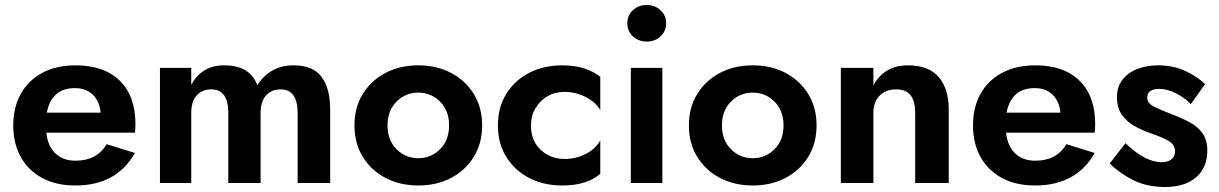

<svg xmlns="http://www.w3.org/2000/svg" viewBox="-20 -731 4868 767"><path d="M281 10Q205 10 149.5 -19.5Q94 -49 63.5 -103Q33 -157 33 -230Q33 -303 63.5 -357Q94 -411 150 -440.5Q206 -470 282 -470Q396 -470 458.5 -408.5Q521 -347 521 -236Q521 -213 519 -201H165Q171 -147 201.5 -118Q232 -89 282 -89Q367 -89 406 -155L519 -120Q446 10 281 10ZM280 -379Q186 -379 167 -281H382Q378 -326 351 -352.5Q324 -379 280 -379Z M1299 -294V0H1169V-280Q1169 -374 1101 -374Q1065 -374 1043 -350Q1021 -326 1021 -280V0H892V-280Q892 -374 824 -374Q788 -374 766 -350Q744 -326 744 -280V0H619V-460H744V-392Q764 -430 797 -450Q830 -470 876 -470Q978 -470 1008 -391Q1059 -470 1153 -470Q1230 -470 1264.5 -424Q1299 -378 1299 -294Z M1396 -230Q1396 -302 1429.5 -356Q1463 -410 1520.5 -440Q1578 -470 1651 -470Q1724 -470 1781.5 -440Q1839 -410 1872.5 -356Q1906 -302 1906 -230Q1906 -158 1872.5 -104Q1839 -50 1781.5 -20Q1724 10 1651 10Q1578 10 1520.5 -20Q1463 -50 1429.5 -104Q1396 -158 1396 -230ZM1528 -230Q1528 -171 1564 -135Q1600 -99 1651 -99Q1702 -99 1738 -135Q1774 -171 1774 -230Q1774 -289 1738 -325Q1702 -361 1651 -361Q1600 -361 1564 -325Q1528 -289 1528 -230Z M2101 -230Q2101 -169 2140 -132.5Q2179 -96 2235 -96Q2281 -96 2320 -116Q2359 -136 2378 -170V-37Q2354 -15 2315.5 -2.5Q2277 10 2226 10Q2152 10 2094 -20Q2036 -50 2002.5 -104Q1969 -158 1969 -230Q1969 -302 2002.5 -356Q2036 -410 2094 -440Q2152 -470 2226 -470Q2277 -470 2315.5 -457Q2354 -444 2378 -424V-291Q2359 -324 2318.5 -344Q2278 -364 2235 -364Q2197 -364 2167 -346.5Q2137 -329 2119 -298.5Q2101 -268 2101 -230Z M2486 -638Q2486 -670 2508.5 -690.5Q2531 -711 2564 -711Q2596 -711 2618.5 -690.5Q2641 -670 2641 -638Q2641 -606 2618.5 -585.5Q2596 -565 2564 -565Q2531 -565 2508.5 -585.5Q2486 -606 2486 -638ZM2500 -460H2626V0H2500Z M2732 -230Q2732 -302 2765.5 -356Q2799 -410 2856.5 -440Q2914 -470 2987 -470Q3060 -470 3117.5 -440Q3175 -410 3208.5 -356Q3242 -302 3242 -230Q3242 -158 3208.5 -104Q3175 -50 3117.5 -20Q3060 10 2987 10Q2914 10 2856.5 -20Q2799 -50 2765.5 -104Q2732 -158 2732 -230ZM2864 -230Q2864 -171 2900 -135Q2936 -99 2987 -99Q3038 -99 3074 -135Q3110 -171 3110 -230Q3110 -289 3074 -325Q3038 -361 2987 -361Q2936 -361 2900 -325Q2864 -289 2864 -230Z M3636 -280Q3636 -326 3618 -350Q3600 -374 3560 -374Q3519 -374 3494 -349Q3469 -324 3469 -280V0H3339V-460H3469V-390Q3490 -429 3524.5 -449.5Q3559 -470 3608 -470Q3689 -470 3729.5 -423.5Q3770 -377 3770 -294V0H3636Z M4115 10Q4039 10 3983.5 -19.5Q3928 -49 3897.5 -103Q3867 -157 3867 -230Q3867 -303 3897.5 -357Q3928 -411 3984 -440.5Q4040 -470 4116 -470Q4230 -470 4292.5 -408.5Q4355 -347 4355 -236Q4355 -213 4353 -201H3999Q4005 -147 4035.5 -118Q4066 -89 4116 -89Q4201 -89 4240 -155L4353 -120Q4280 10 4115 10ZM4114 -379Q4020 -379 4001 -281H4216Q4212 -326 4185 -352.5Q4158 -379 4114 -379Z M4476 -159Q4519 -118 4554.5 -100.5Q4590 -83 4620 -83Q4646 -83 4660 -95Q4674 -107 4674 -126Q4674 -153 4648.5 -168Q4623 -183 4573 -200Q4541 -211 4511 -228Q4481 -245 4461.5 -272.5Q4442 -300 4442 -343Q4442 -384 4464 -412.5Q4486 -441 4523.5 -455.5Q4561 -470 4607 -470Q4665 -470 4713 -448.5Q4761 -427 4794 -395L4737 -315Q4712 -341 4677.5 -358.5Q4643 -376 4610 -376Q4588 -376 4575.5 -367.5Q4563 -359 4563 -342Q4563 -318 4591 -304.5Q4619 -291 4665 -273Q4702 -259 4733.5 -242Q4765 -225 4784 -198.5Q4803 -172 4803 -130Q4803 -61 4758 -22.5Q4713 16 4634 16Q4561 16 4506 -12Q4451 -40 4413 -78Z"/></svg>

Font: Von Semi
Style: Regular
Weight: 600
Version: Version 4.000; ttfautohint (v1.8.4.7-5d5b)